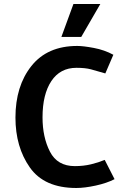

<svg xmlns="http://www.w3.org/2000/svg" viewBox="-20 -923 633 957"><path d="M346 -903H480L385 -739H286ZM505 -557Q461 -570 433 -577.5Q405 -585 361 -585Q280 -585 236 -519Q192 -453 192 -338Q192 -239 229 -167Q266 -95 353 -95Q396 -95 433.5 -104Q471 -113 502 -126L551 -30Q512 -10 457 2Q402 14 360 14Q201 14 129 -88Q57 -190 57 -337Q57 -494 136.5 -594Q216 -694 365 -694Q395 -694 448 -684Q501 -674 545 -650Z"/></svg>

Font: Palanquin
Style: Bold
Weight: 700
Designer: Pria Ravichandran
Version: Version 1.0.4